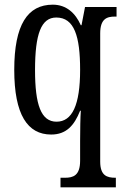

<svg xmlns="http://www.w3.org/2000/svg" viewBox="-20 -566 532 822"><path d="M239 236H476V195H474C438 195 409 186 409 126V-423C409 -486 438 -495 472 -495H479V-536H344L329 -458H326C303 -510 264 -546 206 -546C98 -546 41 -460 41 -267C41 -75 98 10 199 10C264 10 298 -29 323 -92H326C324 -67 323 -7 323 37V122C323 186 293 195 258 195H239ZM222 -45C156 -45 130 -117 130 -266C130 -420 156 -491 221 -491C298 -491 323 -411 323 -267C323 -116 289 -45 222 -45Z"/></svg>

Font: Noto Serif Sinhala ExtraCondensed
Style: Regular
Weight: 400
Width: 2
Designer: Jelle Bosma - Monotype Design Team
Foundry: Monotype Imaging Inc.
Version: Version 2.007